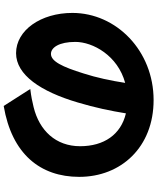

<svg xmlns="http://www.w3.org/2000/svg" viewBox="74 -870 852 1040"><g transform="rotate(90 500.0 -350.0)"><path d="M429 -602C417 -524 400 -445 378 -377C342 -261 312 -200 272 -200C237 -200 207 -245 207 -332C207 -427 281 -562 429 -602ZM594 -606C709 -579 772 -487 772 -358C772 -226 687 -137 560 -106C531 -99 504 -93 462 -88L554 56C814 12 938 -142 938 -353C938 -580 777 -756 522 -756C255 -756 50 -554 50 -316C50 -145 144 -11 268 -11C386 -11 476 -145 535 -345C563 -438 581 -525 594 -606Z"/></g></svg>

Font: Noto Sans CJK HK Black
Style: Regular
Weight: 900
Designer: Ryoko NISHIZUKA 西塚涼子 (kana, bopomofo & ideographs); Paul D. Hunt (Latin, Greek & Cyrillic); Sandoll Communications 산돌커뮤니
Foundry: Adobe
Version: Version 2.004;hotconv 1.0.118;makeotfexe 2.5.65603